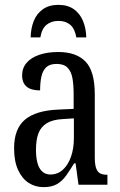

<svg xmlns="http://www.w3.org/2000/svg" viewBox="-20 -760 494 790"><path d="M159 10Q125 10 98 -7.5Q71 -25 54.5 -60.5Q38 -96 38 -150Q38 -230 82.5 -267.5Q127 -305 218 -309L283 -312V-373Q283 -411 278 -438.5Q273 -466 258 -481.5Q243 -497 213 -497Q185 -497 170.5 -483.5Q156 -470 150.5 -445.5Q145 -421 145 -388Q108 -388 89.5 -403.5Q71 -419 71 -450Q71 -480 89.5 -501.5Q108 -523 141.5 -534.5Q175 -546 220 -546Q294 -546 332 -506.5Q370 -467 370 -372V-113Q370 -85 375 -69.5Q380 -54 390.5 -47.5Q401 -41 419 -41H422V0H303L291 -88H285Q268 -60 252 -37.5Q236 -15 214.5 -2.5Q193 10 159 10ZM187 -42Q217 -42 238.5 -61.5Q260 -81 272 -115Q284 -149 284 -191V-273L238 -270Q197 -268 172.5 -253Q148 -238 138 -211Q128 -184 128 -144Q128 -113 134 -90Q140 -67 153.5 -54.5Q167 -42 187 -42ZM106 -606Q107 -644 119 -674Q131 -704 156.5 -722Q182 -740 220 -740Q259 -740 284 -722Q309 -704 321.5 -674Q334 -644 335 -606H294Q288 -642 269 -658Q250 -674 221 -674Q191 -674 171.5 -658Q152 -642 146 -606Z"/></svg>

Font: Noto Serif ExtraCondensed
Style: Regular
Weight: 400
Width: 2
Designer: Monotype Design Team
Foundry: Monotype Imaging Inc.
Version: Version 2.013